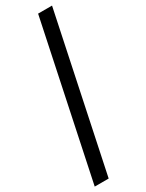

<svg xmlns="http://www.w3.org/2000/svg" viewBox="-247 -738 724 949"><g transform="rotate(-30 115.5 -263.0)"><path d="M-16.6 177.2 168.5 -703.1H248L63 177.2Z"/></g></svg>

Font: Schibsted Grotesk
Style: Italic
Weight: 400
Italic angle: -12°
Designer: Bakken & Baeck AS, Henrik Kongsvoll
Foundry: Schibsted ASA
Version: Version 1.100; ttfautohint (v1.8.4.7-5d5b);gftools[0.9.25]